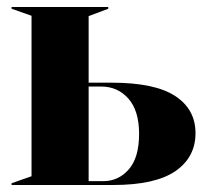

<svg xmlns="http://www.w3.org/2000/svg" viewBox="-20 -528 579 548"><path d="M13 -5 70 -25V-483L13 -503V-508H289V-503L233 -482V-292H299Q422 -292 480 -254Q538 -216 538 -148Q538 -79 480.5 -39.5Q423 0 303 0H13ZM275 -11Q318 -11 347.5 -44.5Q377 -78 377 -146Q377 -212 346.5 -246.5Q316 -281 269 -281H233V-11Z"/></svg>

Font: Nyght Serif Bold
Style: Regular
Weight: 700
Designer: Maksym Kobuzan
Version: Version 0.410